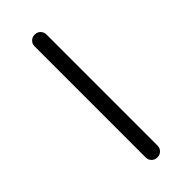

<svg xmlns="http://www.w3.org/2000/svg" viewBox="-319 -864 1138 1138"><g transform="rotate(-45 250.0 -295.5)"><path d="M200.2 169.9V-759.8Q200.2 -781.2 214.4 -795.4Q228.5 -809.6 250 -809.6Q271.5 -809.6 285.6 -795.4Q299.8 -781.2 299.8 -759.8V169.9Q299.8 191.4 285.6 205.6Q271.5 219.7 250 219.7Q228.5 219.7 214.4 205.6Q200.2 191.4 200.2 169.9Z"/></g></svg>

Font: Rounded Mgen+ 1mn medium
Style: Regular
Weight: 500
Designer: [Source Han Sans]
Ryoko NISHIZUKA  (kana & ideographs); Paul D. Hunt (Latin, Greek & Cyrillic); Wenlong ZHANG  (bopomofo
Version: Version 1.059.20150602